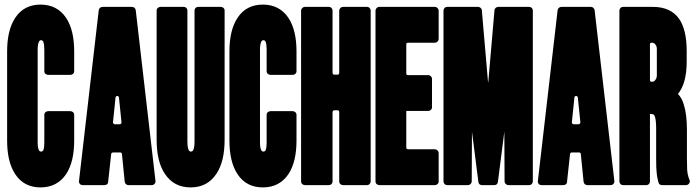

<svg xmlns="http://www.w3.org/2000/svg" viewBox="-20 -806 3034 836"><path d="M46 -48Q11 -101 11 -194V-582Q11 -675 46 -728Q84 -786 156.5 -786Q229 -786 268 -728Q303 -675 303 -582V-496Q303 -489 298 -484.5Q293 -480 286 -480H190Q183 -480 178 -484.5Q173 -489 173 -496V-590Q173 -612 169 -623Q166 -631 159 -631Q152 -631 149 -623Q144 -612 144 -590V-185Q144 -164 149 -153Q152 -146 159 -146Q166 -146 169 -153Q173 -164 173 -185V-306Q173 -313 178 -317.5Q183 -322 190 -322H286Q293 -322 298 -317.5Q303 -313 303 -306V-194Q303 -101 268 -48Q229 10 156.5 10Q84 10 46 -48Z M511 -135Q510 -142 504 -142H472Q465 -142 464 -135L451 -15Q451 -8 446.5 -4Q442 0 435 0H340Q332 0 327.5 -5.5Q323 -11 324 -18L410 -762Q411 -768 415.5 -772Q420 -776 427 -776H554Q561 -776 565.5 -772Q570 -768 571 -762L657 -18Q658 -11 653 -5.5Q648 0 641 0H540Q533 0 528.5 -4Q524 -8 523 -15Q514 -109 511 -135ZM509 -274 498 -381Q497 -388 490.5 -388Q484 -388 483 -381L472 -274Q472 -270 474 -268Q476 -265 480 -265H501Q505 -265 507 -267.5Q509 -270 509 -274Z M698 -49Q662 -102 662 -198V-760Q662 -767 667 -771.5Q672 -776 679 -776H780Q787 -776 791.5 -771.5Q796 -767 796 -760V-190Q796 -160 803 -150Q806 -146 811.5 -146Q817 -146 820 -150Q827 -160 827 -190V-760Q827 -767 831.5 -771.5Q836 -776 843 -776H941Q948 -776 953 -771.5Q958 -767 958 -760V-198Q958 -102 922 -49Q883 10 810 10Q737 10 698 -49Z M1014 -48Q979 -101 979 -194V-582Q979 -675 1014 -728Q1052 -786 1124.5 -786Q1197 -786 1236 -728Q1271 -675 1271 -582V-496Q1271 -489 1266 -484.5Q1261 -480 1254 -480H1158Q1151 -480 1146 -484.5Q1141 -489 1141 -496V-590Q1141 -612 1137 -623Q1134 -631 1127 -631Q1120 -631 1117 -623Q1112 -612 1112 -590V-185Q1112 -164 1117 -153Q1120 -146 1127 -146Q1134 -146 1137 -153Q1141 -164 1141 -185V-306Q1141 -313 1146 -317.5Q1151 -322 1158 -322H1254Q1261 -322 1266 -317.5Q1271 -313 1271 -306V-194Q1271 -101 1236 -48Q1197 10 1124.5 10Q1052 10 1014 -48Z M1308 -776H1412Q1419 -776 1423.5 -771Q1428 -766 1428 -760V-489Q1428 -481 1436 -481H1450Q1457 -481 1457 -489V-760Q1457 -766 1462 -771Q1467 -776 1474 -776H1578Q1585 -776 1589.5 -771Q1594 -766 1594 -760V-16Q1594 -10 1589.5 -5Q1585 0 1578 0H1474Q1467 0 1462 -4.5Q1457 -9 1457 -16V-318Q1457 -321 1455 -323.5Q1453 -326 1450 -326H1436Q1433 -326 1430.5 -323.5Q1428 -321 1428 -318V-16Q1428 -9 1423.5 -4.5Q1419 0 1412 0H1308Q1301 0 1296 -4.5Q1291 -9 1291 -16V-760Q1291 -766 1296 -771Q1301 -776 1308 -776Z M1632 -776H1874Q1880 -776 1885 -771Q1890 -766 1890 -760V-637Q1890 -630 1885 -625Q1880 -620 1874 -620H1757Q1749 -620 1749 -613V-486Q1749 -479 1757 -479H1845Q1851 -479 1856 -474Q1861 -469 1861 -462V-339Q1861 -332 1856 -327.5Q1851 -323 1845 -323H1749V-163Q1749 -160 1751.5 -158Q1754 -156 1757 -156H1874Q1880 -156 1885 -151Q1890 -146 1890 -139V-16Q1890 -9 1885 -4.5Q1880 0 1874 0H1632Q1625 0 1620 -4.5Q1615 -9 1615 -16V-760Q1615 -766 1620 -771Q1625 -776 1632 -776Z M2148 -14Q2146 0 2132 0H2079Q2065 0 2063 -14L2035 -233Q2034 -69 2034 -16Q2034 -10 2029 -5Q2024 0 2018 0H1927Q1920 0 1915.5 -5Q1911 -10 1911 -16V-760Q1911 -766 1915.5 -771Q1920 -776 1927 -776H2062Q2068 -776 2073 -771.5Q2078 -767 2078 -761L2105 -448H2106Q2127 -697 2133 -761Q2133 -767 2138 -771.5Q2143 -776 2149 -776H2284Q2291 -776 2295.5 -771.5Q2300 -767 2300 -760V-16Q2300 -10 2295.5 -5Q2291 0 2284 0H2193Q2187 0 2182 -5Q2177 -10 2177 -16L2176 -233Q2154 -65 2148 -14Z M2509 -135Q2508 -142 2502 -142H2470Q2463 -142 2462 -135L2449 -15Q2449 -8 2444.5 -4Q2440 0 2433 0H2338Q2330 0 2325.5 -5.5Q2321 -11 2322 -18L2408 -762Q2409 -768 2413.5 -772Q2418 -776 2425 -776H2552Q2559 -776 2563.5 -772Q2568 -768 2569 -762L2655 -18Q2656 -11 2651 -5.5Q2646 0 2639 0H2538Q2531 0 2526.5 -4Q2522 -8 2521 -15Q2512 -109 2509 -135ZM2507 -274 2496 -381Q2495 -388 2488.5 -388Q2482 -388 2481 -381L2470 -274Q2470 -270 2472 -268Q2474 -265 2478 -265H2499Q2503 -265 2505 -267.5Q2507 -270 2507 -274Z M2932 -397Q2949 -379 2957 -352Q2971 -309 2971 -241V-114Q2971 -83 2972 -66Q2973 -50 2978 -34L2983 -21Q2985 -13 2980 -6.5Q2975 0 2967 0H2863Q2850 0 2847 -12L2845 -20Q2840 -39 2839 -57Q2837 -73 2837 -115V-247Q2837 -290 2829 -304Q2825 -310 2812 -310H2810V-16Q2810 -9 2805.5 -4.5Q2801 0 2794 0H2693Q2686 0 2681.5 -5Q2677 -10 2677 -16V-760Q2677 -766 2681.5 -771Q2686 -776 2693 -776H2823Q2900 -776 2937 -724Q2970 -676 2970 -583V-539Q2970 -443 2932 -397ZM2816 -450H2819Q2828 -450 2834 -458.5Q2840 -467 2840 -478V-593Q2840 -604 2834 -612Q2828 -620 2819 -620H2816Q2813 -620 2811.5 -618Q2810 -616 2810 -613V-458Q2810 -455 2811.5 -452.5Q2813 -450 2816 -450Z"/></svg>

Font: Grith.
Style: Regular
Weight: 400
Designer: Yosi Nasution
Version: Version 1.000;hotconv 1.0.109;makeotfexe 2.5.65596